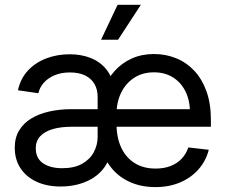

<svg xmlns="http://www.w3.org/2000/svg" viewBox="-20 -762 932 794"><path d="M230.5 9.3Q173.8 9.3 131.1 -10.5Q88.4 -30.3 64.7 -66.4Q41 -102.5 41 -151.4Q41 -192.9 59.3 -222.9Q77.6 -252.9 109.6 -272.2Q141.6 -291.5 184.1 -301Q226.6 -310.5 274.9 -310.5H803.2L765.1 -283.2Q768.1 -335.9 750.5 -376.5Q732.9 -417 698.5 -439.9Q664.1 -462.9 616.7 -462.9Q569.3 -462.9 534.7 -440.2Q500 -417.5 481 -378.7Q461.9 -339.8 461.9 -291V-249.5Q461.9 -192.9 481.4 -151.4Q501 -109.9 537.1 -87.4Q573.2 -64.9 623.5 -64.9Q658.2 -64.9 685.3 -75.4Q712.4 -85.9 731.2 -105.7Q750 -125.5 758.8 -152.3L843.3 -142.6Q832 -97.2 801.5 -62.3Q771 -27.3 725.3 -7.8Q679.7 11.7 623.5 11.7Q565.4 11.7 520 -8.1Q474.6 -27.8 444.1 -63.5Q413.6 -99.1 399.9 -146.5L406.7 -390.1Q424.3 -435.5 454.3 -468.8Q484.4 -502 525.4 -520.3Q566.4 -538.6 616.7 -538.6Q665.5 -538.6 708.3 -521.2Q751 -503.9 783.2 -469.7Q815.4 -435.5 833.7 -384.8Q852.1 -334 852.1 -267.1V-237.8H275.4Q231 -237.8 197.8 -228Q164.6 -218.3 146.2 -198.5Q127.9 -178.7 127.9 -148.9Q127.9 -107.4 158 -86.9Q188 -66.4 236.8 -66.4Q287.1 -66.4 319.6 -84.7Q352.1 -103 367.9 -132.8Q383.8 -162.6 383.8 -196.3V-361.3Q383.8 -392.1 370.6 -414.8Q357.4 -437.5 332 -450Q306.6 -462.4 269.5 -462.4Q232.4 -462.4 204.8 -450.4Q177.2 -438.5 160.4 -418.9Q143.6 -399.4 138.7 -376.5L54.2 -388.7Q64.9 -437.5 95.7 -470.5Q126.5 -503.4 171.4 -520.5Q216.3 -537.6 268.6 -537.6Q315.9 -537.6 355.5 -522Q395 -506.3 420.9 -473.6Q446.8 -440.9 453.6 -389.2L439.5 -106.9H430.7Q421.4 -80.1 402.8 -58.6Q384.3 -37.1 358.2 -22Q332 -6.8 299.8 1.2Q267.6 9.3 230.5 9.3ZM397.9 -597.7 466.3 -742.2H562.5L468.3 -597.7Z"/></svg>

Font: Inter 24pt
Style: Regular
Weight: 400
Designer: Rasmus Andersson
Foundry: rsms
Version: Version 4.001;git-66647c0bb